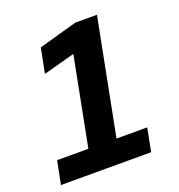

<svg xmlns="http://www.w3.org/2000/svg" viewBox="-132 -840 884 949"><g transform="rotate(-20 310.0 -365.0)"><path d="M27.5 0H502L525.5 -122H364L482.5 -730H368L166.5 -673.5L141 -543.5L306.5 -588L216 -122H51.5Z"/></g></svg>

Font: Monaspace Krypton
Style: Bold Italic
Weight: 700
Italic angle: -11°
Designer: Riley Cran & the Lettermatic Team
Foundry: Lettermatic
Version: Version 1.101 (Monaspace Krypton)